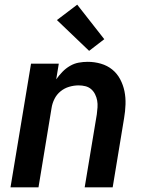

<svg xmlns="http://www.w3.org/2000/svg" viewBox="-20 -803 640 823"><path d="M25 0 113 -530H232L221 -463Q233 -480 247.5 -495Q262 -510 280 -520.5Q298 -531 317.5 -534.5Q337 -538 356 -538Q385 -538 412.5 -530Q440 -522 461 -505Q482 -488 495 -463.5Q508 -439 513.5 -412Q519 -385 518 -355.5Q517 -326 512 -297L463 0H343L395 -313Q397 -328 398 -343Q399 -358 396.5 -372Q394 -386 387.5 -399Q381 -412 370.5 -421Q360 -430 346 -433.5Q332 -437 317 -437Q297 -437 276.5 -431Q256 -425 239.5 -411.5Q223 -398 213.5 -379Q204 -360 201 -340L145 0ZM362 -585 224 -717 311 -783 427 -635Z"/></svg>

Font: Iosevka Curly Extended Oblique
Style: Bold
Weight: 700
Width: 7
Italic angle: -9°
Monospace: yes
Designer: Belleve Invis
Foundry: Belleve Invis
Version: Version 11.1.0; ttfautohint (v1.8.3)